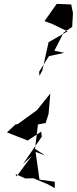

<svg xmlns="http://www.w3.org/2000/svg" viewBox="-20 -899 397 992"><path d="M60 0 111 23 152 22 227 53 263 73V40L184 29L164 -114L213 -96L161 -130L176 -256L209 -262L216 -263L231 -311L240 -416L171 -330L72 -258L60 -256L16 -215L123 -173L193 -219L196 -193L99 -52L144 -93L66 12ZM182 -528 233 -609 312 -626 261 -637 309 -731 353 -760 357 -832 348 -876 273 -879 210 -790 250 -775 329 -737 231 -681 199 -536 184 -507Z"/></svg>

Font: Hussar Lance
Style: Italic
Weight: 700
Foundry: Cannot Into Space Fonts, PlusOne Fonts
Version: Version 2.27